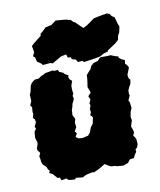

<svg xmlns="http://www.w3.org/2000/svg" viewBox="-117 -847 797 958"><g transform="rotate(-15 281.0 -367.5)"><path d="M152 28 130 25 117 21 110 12 85 15 79 -1H69L57 -17L50 -26L34 -37L40 -45L33 -56L29 -69L14 -86L10 -100V-114L8 -129L17 -145L7 -161V-171L16 -191L17 -200L12 -224L17 -254L28 -267L24 -278L36 -298L35 -313L27 -323L34 -342L33 -353L37 -375L30 -386L41 -407L42 -438L50 -453L55 -470L58 -481L68 -494L85 -505H105L123 -515L132 -517L144 -523L183 -526L191 -522H209L213 -511L232 -501L237 -493L253 -483L250 -473L253 -462L264 -451L254 -429L252 -409L253 -388L247 -378L249 -362L236 -340L231 -324L225 -311L223 -296L221 -286L230 -263L223 -246L224 -222L211 -204L219 -192L208 -176L221 -165L241 -162L270 -166L285 -181V-184L294 -203L308 -218L317 -249L307 -262L314 -276L313 -291L321 -310L318 -319L328 -337L322 -356L338 -370L336 -381L330 -400L332 -409L339 -438L342 -460L359 -476L368 -484L375 -498L390 -509L414 -514L425 -525L433 -528L467 -525H482L504 -514L518 -509V-502L530 -491L545 -483L541 -465L549 -456L555 -442L538 -408L539 -391L546 -381L541 -362L529 -344L522 -330L521 -313L523 -307L510 -284L514 -274L515 -256V-243L506 -226L499 -201L501 -184L494 -167L489 -154L494 -137L496 -123L488 -109L498 -89V-62L491 -46L481 -39V-26L470 -13L462 1L441 2L427 17L411 21L403 24L367 18L364 15L343 12L333 7L313 -8L289 4L280 8L261 15L252 18L241 16L211 20L190 28L156 21ZM310 -548 290 -556 289 -566 273 -569 269 -586 242 -583 193 -560 182 -565H143L139 -573L119 -589L116 -611L107 -620L118 -638L117 -650L115 -670L124 -678L171 -709L172 -718L188 -729L205 -743L236 -747L262 -763L309 -755L336 -746L346 -733L354 -729L373 -706L387 -691L410 -701L449 -724L481 -728L519 -731L531 -725L538 -712L551 -702L557 -668L562 -652L554 -625L543 -608L538 -589L519 -575L475 -551L474 -546L452 -542L430 -532L398 -529L345 -526L340 -534H316Z"/></g></svg>

Font: Winky Rough Black
Style: Italic
Weight: 900
Italic angle: -8.97852°
Designer: Simon Atzbach
Foundry: typofactur
Version: Version 1.206; ttfautohint (v1.8.4.7-5d5b)